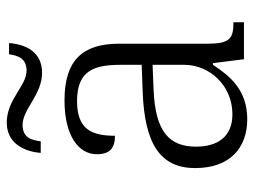

<svg xmlns="http://www.w3.org/2000/svg" viewBox="-114 -646 769 582"><g transform="rotate(-90 271.0 -354.5)"><path d="M342 -612C405 -612 428 -661 432 -712H398C394 -685 386 -659 348 -659C302 -659 261 -719 191 -719C127 -719 103 -665 99 -616H134C138 -643 144 -671 184 -671C232 -671 275 -612 342 -612ZM201 10C291 10 333 -44 366 -94H371L383 0H495V-32H491C442 -32 430 -48 430 -112V-379C430 -491 378 -544 258 -544C152 -544 95 -502 95 -446C95 -406 114 -391 151 -391C151 -460 169 -506 256 -506C352 -506 366 -450 366 -372V-310L283 -307C127 -301 53 -254 53 -148C53 -40 117 10 201 10ZM216 -35C148 -35 118 -80 118 -145C118 -224 160 -269 292 -274L366 -277V-181C366 -105 304 -35 216 -35Z"/></g></svg>

Font: Noto Serif Light
Style: Regular
Weight: 300
Designer: Monotype Design Team
Foundry: Monotype Imaging Inc.
Version: Version 2.013